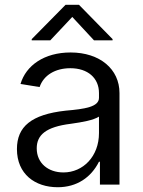

<svg xmlns="http://www.w3.org/2000/svg" viewBox="-20 -774 600 805"><path d="M222 11C302 11 362 -30 395 -96H399V0H481V-384C481 -484 399 -554 276 -554C166 -554 89 -500 66 -422L146 -409C163 -459 212 -488 275 -488C348 -488 395 -447 395 -384V-364C395 -326 337 -317 255 -310C111 -294 51 -243 51 -149C51 -44 127 11 222 11ZM113 -605H191L283 -703L374 -605H452V-610L311 -754H255L113 -610ZM134 -152C134 -208 172 -242 277 -255C327 -262 371 -270 395 -285V-216C395 -118 328 -51 246 -51C182 -51 134 -90 134 -152Z"/></svg>

Font: Wafeq
Style: Regular
Weight: 400
Designer: Rasmus Andersson & Azza Alameddine
Foundry: Google & TypeTogether
Version: Version 3.000;FEAKit 1.0